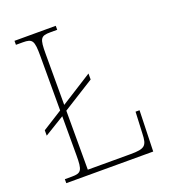

<svg xmlns="http://www.w3.org/2000/svg" viewBox="-132 -809 797 905"><g transform="rotate(-20 267.0 -357.0)"><path d="M45 0H481L487 -205H467L462 -97C460 -37 450 -25 376 -25H162V-321L320 -420V-450L162 -350V-605C162 -683 168 -694 218 -694H252V-714H45V-694H79C128 -694 135 -683 135 -605V-332L35 -269V-242L135 -303V-108C135 -31 128 -20 80 -20H45Z"/></g></svg>

Font: Noto Serif Thai SemiCondensed Thin
Style: Regular
Weight: 100
Width: 4
Designer: Monotype Design Team
Foundry: Monotype Imaging Inc.
Version: Version 2.002